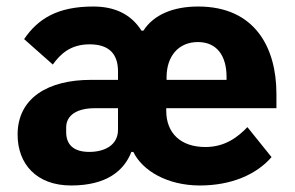

<svg xmlns="http://www.w3.org/2000/svg" viewBox="-20 -557 904 589"><path d="M342 -225V-159C342 -111 300 -91 254 -91C206 -91 183 -113 183 -152V-166C183 -204 217 -225 270 -225ZM491 -312V-320C491 -385 528 -428 587 -428C646 -428 675 -385 675 -321V-312ZM610 -106C534 -106 490 -149 490 -217V-225H828V-269C828 -411 762 -537 588 -537C513 -537 452 -513 420 -463H414C381 -515 330 -537 266 -537C156 -537 96 -499 54 -437L142 -359C165 -391 196 -421 255 -421C317 -421 342 -389 342 -338V-312H259C128 -312 34 -257 34 -144C34 -54 92 12 198 12C308 12 361 -34 383 -91H389C417 -33 494 12 593 12C689 12 766 -21 813 -75L739 -167C710 -137 671 -106 610 -106Z"/></svg>

Font: LVC Sans
Style: Bold
Weight: 700
Designer: Mike Abbink, Paul van der Laan, Pieter van Rosmalen
Foundry: Bold Monday
Version: Version 3.0